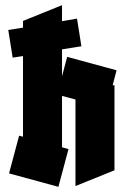

<svg xmlns="http://www.w3.org/2000/svg" viewBox="-20 -720 486 743"><path d="M206 3 15 -49 54 -195 69 -191V-503L29 -497L12 -604L69 -613V-639L220 -700V-638L278 -648L295 -541L220 -529V-425L240 -500L431 -448L416 -390H423V-61L272 0V-335L220 -349V-150L245 -143Z"/></svg>

Font: Blaka Ink
Style: Regular
Weight: 400
Designer: Mohamed Gaber
Foundry: Kief Type Foundry
Version: Version 1.003; ttfautohint (v1.8.4.7-5d5b)